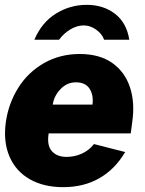

<svg xmlns="http://www.w3.org/2000/svg" viewBox="-20 -763 600 793"><path d="M255 -115Q288 -115 318 -128.5Q348 -142 368 -168L497 -135Q455 -64 390.5 -27Q326 10 241 10Q160 10 102.5 -23Q45 -56 19 -117Q-7 -178 4 -258Q15 -336 55.5 -400.5Q96 -465 162 -502.5Q228 -540 309 -540Q391 -540 443.5 -503Q496 -466 517 -402Q538 -338 526 -258L520 -212H181Q173 -163 194 -139Q215 -115 255 -115ZM362 -331Q367 -370 350 -396.5Q333 -423 293 -423Q257 -423 230 -395Q203 -367 198 -331ZM410 -599Q401 -624 376.5 -641Q352 -658 326 -658Q298 -658 270.5 -641.5Q243 -625 224 -599H122Q152 -670 210.5 -706.5Q269 -743 338 -743Q407 -743 455 -706Q503 -669 514 -599Z"/></svg>

Font: Morrison ExtraBold
Style: Regular
Weight: 800
Designer: Pablo Impallari, Rodrigo Fuenzalida (Modified by Dan O. Williams)
Version: Version 0.03;June 6, 2019;FontCreator 11.5.0.2425 64-bit; tt